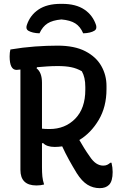

<svg xmlns="http://www.w3.org/2000/svg" viewBox="-20 -957 640 997"><path d="M185 -784Q148 -785 126 -798Q113 -807 119 -826Q136 -878 180 -907.5Q224 -937 295 -937H303Q374 -937 418 -907.5Q462 -878 479 -826Q484 -806 471 -798Q450 -785 412 -784Q397 -819 371 -835.5Q345 -852 299 -856Q253 -852 227 -835.5Q201 -819 185 -784ZM209 1Q192 6 169 6Q86 6 86 -75V-596Q72 -594 66 -594Q30 -594 30 -664Q30 -685 34 -700Q99 -711 161 -715.5Q223 -720 279 -720Q367 -720 423 -691Q479 -662 506 -614.5Q533 -567 533 -511V-494Q533 -402 492.5 -334Q452 -266 392 -230Q404 -209 417 -188Q430 -167 445 -146Q462 -120 479.5 -108.5Q497 -97 516 -97Q528 -97 536.5 -101Q545 -105 553 -112H559Q565 -87 565 -64Q565 -16 546 3Q529 20 498 20Q463 20 434 2Q405 -16 379 -57Q357 -93 338 -127.5Q319 -162 303 -197Q283 -194 264 -194Q223 -194 204 -214L198 -213V-89Q198 -61 200 -40.5Q202 -20 209 1ZM198 -527V-289Q212 -287 237 -287Q318 -287 370.5 -340.5Q423 -394 423 -491V-505Q423 -531 418.5 -551Q414 -571 405 -587Q379 -602 350 -608Q321 -614 280 -614Q250 -614 223 -612Q196 -610 172 -608L170 -602Q198 -581 198 -527Z"/></svg>

Font: Recursive Sn Csl St Med
Style: Regular
Weight: 500
Version: Version 1.079;hotconv 1.0.112;makeotfexe 2.5.65598; ttfautoh